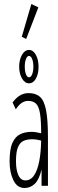

<svg xmlns="http://www.w3.org/2000/svg" viewBox="-20 -930 290 961"><path d="M103 11Q66 11 47 -28Q28 -67 28 -122Q28 -184 42.5 -215.5Q57 -247 81.5 -258.5Q106 -270 137 -270Q159 -270 186 -263Q186 -325 180.5 -360.5Q175 -396 161 -410.5Q147 -425 121 -425Q103 -425 88 -414.5Q73 -404 59 -383L43 -417Q77 -464 123 -464Q159 -464 180 -445.5Q201 -427 210.5 -379Q220 -331 220 -243V0H188V-82Q176 -31 154 -10Q132 11 103 11ZM60 -123Q60 -79 72 -53Q84 -27 107 -27Q134 -27 151 -53Q168 -79 176.5 -123.5Q185 -168 186 -226Q164 -233 140 -233Q116 -233 98 -225Q80 -217 70 -193.5Q60 -170 60 -123ZM125 -513Q104 -513 90 -537.5Q76 -562 76 -596Q76 -631 90 -655.5Q104 -680 125 -680Q146 -680 159.5 -655.5Q173 -631 173 -595Q173 -561 160 -537Q147 -513 125 -513ZM125 -543Q135 -543 141 -558.5Q147 -574 147 -596Q147 -619 141 -634.5Q135 -650 125 -650Q116 -650 110 -634.5Q104 -619 104 -596Q104 -574 110 -558.5Q116 -543 125 -543ZM111 -735 89 -746 137 -910 172 -893Z"/></svg>

Font: Inconsolata UltraCondensed Light
Style: Regular
Weight: 300
Width: 1
Monospace: yes
Designer: Raph Levien, Cyreal, Brenton Simpson
Foundry: Raph Levien, Cyreal, Google
Version: Version 3.001; ttfautohint (v1.8.2.53-6de2)